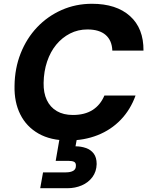

<svg xmlns="http://www.w3.org/2000/svg" viewBox="-20 -732 787 1017"><path d="M342 12Q248 12 184 -24.5Q120 -61 87.5 -126Q55 -191 57 -277Q58 -370 89.5 -449.5Q121 -529 176.5 -587.5Q232 -646 306.5 -679Q381 -712 467 -712Q596 -712 668.5 -647Q741 -582 740 -464H575Q573 -518 539.5 -547Q506 -576 443 -576Q393 -576 351 -554.5Q309 -533 278 -495.5Q247 -458 229.5 -406Q212 -354 211 -293Q210 -240 228 -202Q246 -164 281 -143.5Q316 -123 366 -123Q429 -123 470.5 -149.5Q512 -176 533 -226H698Q671 -151 619.5 -97.5Q568 -44 497 -16Q426 12 342 12ZM193 265 208 181H329Q353 181 367.5 173Q382 165 382 147Q383 131 373 125.5Q363 120 342 120H275L297 -7H389L380 43Q409 43 435 52Q461 61 476.5 81.5Q492 102 492 137Q491 177 469.5 206Q448 235 413 250Q378 265 337 265Z"/></svg>

Font: DM Sans 20pt Black
Style: Italic
Weight: 900
Italic angle: -10°
Version: Version 4.004;gftools[0.9.30]